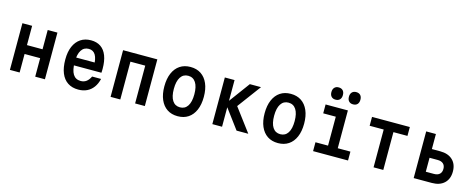

<svg xmlns="http://www.w3.org/2000/svg" viewBox="-38 -1621 5925 2404"><g transform="rotate(15 2925.0 -418.5)"><path d="M98 0V-605H224V-355H426V-605H552V0H426V-240H224V0Z M828 -364H1145L1102 -313Q1102 -412 1073 -461Q1044 -510 985 -510Q922 -510 889 -457.5Q856 -405 856 -307Q856 -201 889 -148Q922 -95 989 -95Q1031 -95 1061.5 -117.5Q1092 -140 1114 -186H1230Q1215 -121 1181.5 -75.5Q1148 -30 1099 -6.5Q1050 17 987 17Q906 17 849.5 -20.5Q793 -58 763.5 -130Q734 -202 734 -307Q734 -406 764.5 -476Q795 -546 851 -583.5Q907 -621 985 -621Q1060 -621 1111.5 -586Q1163 -551 1189.5 -482Q1216 -413 1216 -314Q1216 -300 1215.5 -286.5Q1215 -273 1214 -262H828Z M1403 0V-605H1847V0H1721V-490H1529V0Z M2275 17Q2195 17 2138 -21Q2081 -59 2050 -130.5Q2019 -202 2019 -302Q2019 -402 2050 -473.5Q2081 -545 2138 -583Q2195 -621 2275 -621Q2355 -621 2412 -583Q2469 -545 2500 -473.5Q2531 -402 2531 -302Q2531 -202 2500 -130.5Q2469 -59 2412 -21Q2355 17 2275 17ZM2275 -98Q2339 -98 2373.5 -150.5Q2408 -203 2408 -302Q2408 -401 2373.5 -454Q2339 -507 2275 -507Q2211 -507 2176.5 -454Q2142 -401 2142 -302Q2142 -203 2176.5 -150.5Q2211 -98 2275 -98Z M3036 0 2817 -294 3046 -605H3191L2964 -299L3188 0ZM2722 0V-605H2848V0Z M3575 17Q3495 17 3438 -21Q3381 -59 3350 -130.5Q3319 -202 3319 -302Q3319 -402 3350 -473.5Q3381 -545 3438 -583Q3495 -621 3575 -621Q3655 -621 3712 -583Q3769 -545 3800 -473.5Q3831 -402 3831 -302Q3831 -202 3800 -130.5Q3769 -59 3712 -21Q3655 17 3575 17ZM3575 -98Q3639 -98 3673.5 -150.5Q3708 -203 3708 -302Q3708 -401 3673.5 -454Q3639 -507 3575 -507Q3511 -507 3476.5 -454Q3442 -401 3442 -302Q3442 -203 3476.5 -150.5Q3511 -98 3575 -98Z M4028 -605H4317V-115H4481V0H4028V-115H4191V-490H4028ZM4132 -695Q4097 -695 4077.5 -716Q4058 -737 4058 -774Q4058 -812 4078 -833Q4098 -854 4132 -854Q4168 -854 4187.5 -833Q4207 -812 4207 -774Q4207 -737 4187.5 -716Q4168 -695 4132 -695ZM4359 -695Q4324 -695 4304.5 -716Q4285 -737 4285 -774Q4285 -812 4305 -833Q4325 -854 4359 -854Q4395 -854 4414.5 -833Q4434 -812 4434 -774Q4434 -737 4414.5 -716Q4395 -695 4359 -695Z M4812 0V-490H4630V-605H5120V-490H4938V0Z M5332 0V-605H5458V-410H5567Q5669 -410 5727 -355.5Q5785 -301 5785 -205Q5785 -109 5727 -54.5Q5669 0 5567 0ZM5458 -116H5563Q5611 -116 5636.5 -139.5Q5662 -163 5662 -207Q5662 -250 5636.5 -273.5Q5611 -297 5563 -297H5458Z"/></g></svg>

Font: Martian Mono SemiCondensed Medium
Style: Regular
Weight: 500
Width: 4
Designer: Roman Shamin
Foundry: Evil Martians
Version: Version 1.000